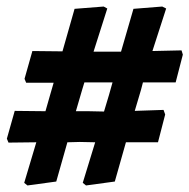

<svg xmlns="http://www.w3.org/2000/svg" viewBox="-20 -599 579 587"><path d="M79 -443 171 -442 208 -572 297 -579 308 -573 266 -441H350L388 -572L476 -579L488 -573L446 -443L535 -445L539 -432L517 -347H417L411 -324L392 -260L480 -263L485 -249L463 -164H365L331 -44L243 -32L233 -40L271 -164L224 -165L186 -164L152 -44L64 -32L54 -40L91 -164L6 -163L1 -175L25 -260L119 -259L133 -308L144 -346H60L55 -358ZM212 -259H251L298 -258L313 -308L324 -347H238L231 -324Z"/></svg>

Font: Alegreya SC ExtraBold
Style: Italic
Weight: 800
Italic angle: -7°
Designer: Juan Pablo del Peral
Foundry: Huerta Tipografica
Version: Version 2.007; ttfautohint (v1.6)